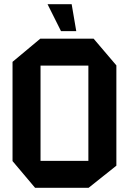

<svg xmlns="http://www.w3.org/2000/svg" viewBox="-20 -899 616 919"><path d="M174 -585V-714H428L537 -586V-585ZM148 0 40 -128V-129H403V0ZM40 -129V-603L173 -714H174V-129ZM403 0V-585H537V-106L404 0ZM272 -750 208 -878V-879H323L345 -750Z"/></svg>

Font: Foldit SemiBold
Style: Regular
Weight: 600
Version: Version 1.003